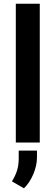

<svg xmlns="http://www.w3.org/2000/svg" viewBox="-20 -770 300 1037"><path d="M194.8 -750V0H65.4V-750ZM179.7 43.5V79.6Q179.7 123.5 160.2 170.2Q140.6 216.8 109.4 247.1L44.4 209.5Q61.5 182.6 71.3 153.3Q81.1 124 81.1 85V43.5Z"/></svg>

Font: Vazirmatn RD FD SemiBold
Style: Regular
Weight: 600
Designer: Saber Rastikerdar
Foundry: Saber Rastikerdar
Version: Version 33.003